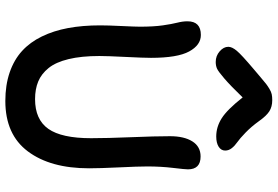

<svg xmlns="http://www.w3.org/2000/svg" viewBox="-179 -798 1031 713"><g transform="rotate(90 336.5 -441.5)"><path d="M210 -727.1Q187.5 -727.1 170.7 -741.7Q153.8 -756.3 153.8 -773.9Q153.8 -787.6 168.5 -805.2Q183.1 -822.8 236.8 -868.2Q249 -878.4 266.8 -893.6Q284.7 -908.7 291.5 -914.1Q298.3 -919.4 309.6 -926.3Q320.8 -933.1 330.1 -935.1Q339.4 -937 352.1 -937Q376.5 -937 393.6 -926Q410.6 -915 430.2 -887.2Q450.2 -859.4 472.4 -837.9Q494.6 -816.4 508.1 -807.1Q521.5 -797.9 530.3 -786.6Q539.1 -775.4 539.1 -762.2Q539.1 -747.1 524.9 -738Q510.7 -729 486.8 -729Q451.2 -729 419.2 -749.3Q387.2 -769.5 341.8 -827.1Q297.4 -781.2 271.2 -758.8Q245.1 -736.3 234.4 -731.7Q223.6 -727.1 210 -727.1ZM355 54.2Q295.9 54.2 249 38.1Q202.1 22 169.4 -7.8Q136.7 -37.6 115.5 -81.3Q94.2 -125 84.2 -178.7Q74.2 -232.4 74.2 -297.9Q74.2 -327.1 76.7 -378.2Q79.1 -429.2 79.1 -445.8Q79.1 -496.6 74.2 -530.5Q69.3 -564.5 64.2 -584.5Q59.1 -604.5 59.1 -622.1Q59.1 -671.9 109.9 -671.9Q147.5 -671.9 171.1 -628.4Q194.8 -585 194.8 -486.8Q194.8 -459 191.4 -391.8Q188 -324.7 188 -294.9Q188 -228 199.5 -180.7Q210.9 -133.3 232.7 -106.4Q254.4 -79.6 282.7 -67.9Q311 -56.2 348.1 -56.2Q423.8 -56.2 458.5 -105.5Q493.2 -154.8 493.2 -264.2Q493.2 -323.7 489.5 -413.1Q485.8 -502.4 485.8 -557.1Q485.8 -609.9 505.1 -640.4Q524.4 -670.9 561 -670.9Q608.9 -670.9 608.9 -624Q608.9 -613.3 603.5 -568.4Q598.1 -523.4 598.1 -473.1Q598.1 -438.5 601.6 -367.4Q605 -296.4 605 -256.8Q605 -113.3 542.2 -29.5Q479.5 54.2 355 54.2Z"/></g></svg>

Font: Shantell Sans Bouncy
Style: Regular
Weight: 500
Designer: Stephen Nixon, Anya Danilova, Shantell Martin
Foundry: Arrow Type
Version: Version 1.006;[9816181b4]